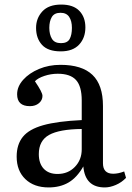

<svg xmlns="http://www.w3.org/2000/svg" viewBox="-20 -807 576 841"><path d="M193 14Q129 14 91 -22.5Q53 -59 53 -121Q53 -174 80 -207.5Q107 -241 169 -258.5Q231 -276 338 -281V-367Q338 -429 313 -456.5Q288 -484 233 -484Q203 -484 174.5 -474.5Q146 -465 133 -451Q150 -426 158 -410.5Q166 -395 166 -387Q166 -368 150.5 -355Q135 -342 111 -342Q55 -342 55 -394Q55 -428 81.5 -457.5Q108 -487 151 -505Q194 -523 245 -523Q339 -523 385 -479Q431 -435 431 -343V-92Q431 -46 476 -46Q498 -46 524 -56L532 -28Q513 -8 487.5 3Q462 14 439 14Q353 14 345 -78Q317 -29 280 -7.5Q243 14 193 14ZM232 -45Q278 -45 308 -76Q338 -107 338 -153V-242Q240 -241 195 -216Q150 -191 150 -132Q150 -91 171.5 -68Q193 -45 232 -45ZM246 -582Q190 -582 164 -610.5Q138 -639 138 -685Q138 -727 165.5 -757Q193 -787 248 -787Q301 -787 327.5 -759.5Q354 -732 354 -687Q354 -641 326.5 -611.5Q299 -582 246 -582ZM247 -618Q275 -618 285 -636Q295 -654 295 -685Q295 -715 283 -733Q271 -751 245 -751Q218 -751 207 -732.5Q196 -714 196 -685Q196 -656 207.5 -637Q219 -618 247 -618Z"/></svg>

Font: Literata 36pt
Style: Regular
Weight: 400
Designer: Latin by Veronika Burian and Jose Scaglione. Greek by Irene Vlachou. Cyrillic by Vera Evstafieva.
Foundry: TypeTogether
Version: Version 3.002